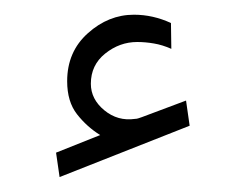

<svg xmlns="http://www.w3.org/2000/svg" viewBox="-20 -792 312 261"><path d="M116.2 -608.4Q98.1 -619.6 84.7 -636.7Q71.3 -653.8 71.3 -681.6Q71.3 -721.7 99.4 -746.8Q127.4 -772 162.1 -772Q188 -772 212.4 -760.7L212.9 -725.6Q200.7 -731 189.2 -732.9Q177.7 -734.9 166.5 -734.9Q142.6 -734.9 123 -719.2Q103.5 -703.6 103.5 -678.2Q103.5 -657.2 121.8 -642.1Q140.1 -627 163.6 -630.4Q166 -630.4 168.5 -631.3Q170.9 -632.3 172.9 -632.8L232.9 -655.3L237.8 -621.1L61 -551.3L56.2 -584.5Z"/></svg>

Font: Vazirmatn FD NL ExtraLight
Style: Regular
Weight: 200
Designer: Saber Rastikerdar
Foundry: Saber Rastikerdar
Version: Version 33.003